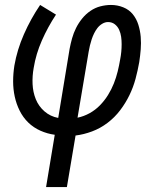

<svg xmlns="http://www.w3.org/2000/svg" viewBox="-20 -540 640 775"><path d="M166 215 201 4Q171 0 143 -12.5Q115 -25 94 -45.5Q73 -66 59.5 -93Q46 -120 39.5 -150Q33 -180 33 -211.5Q33 -243 38 -275Q49 -339 76.5 -401.5Q104 -464 142 -520L206 -481Q173 -431 149 -376.5Q125 -322 116 -266Q110 -233 111.5 -200.5Q113 -168 124.5 -139.5Q136 -111 159.5 -90.5Q183 -70 215 -64L261 -343Q265 -364 271 -385.5Q277 -407 287 -427Q297 -447 311.5 -465Q326 -483 345 -496Q364 -509 385.5 -514.5Q407 -520 428 -520Q454 -520 477.5 -510.5Q501 -501 516 -482.5Q531 -464 538.5 -440Q546 -416 548 -391Q550 -366 548 -340.5Q546 -315 542 -289Q536 -255 527 -221.5Q518 -188 502.5 -156Q487 -124 465 -95Q443 -66 414 -44Q385 -22 351.5 -9.5Q318 3 285 7L250 215ZM293 -65Q318 -70 341.5 -83Q365 -96 383.5 -115Q402 -134 416 -156.5Q430 -179 439.5 -203Q449 -227 455 -251.5Q461 -276 465 -300Q468 -315 469.5 -330.5Q471 -346 471 -361.5Q471 -377 469 -391.5Q467 -406 461 -419.5Q455 -433 443.5 -442Q432 -451 416 -451Q404 -451 392.5 -444Q381 -437 373 -426.5Q365 -416 359.5 -404.5Q354 -393 350 -381Q346 -369 343 -356.5Q340 -344 338 -332Z"/></svg>

Font: Iosevka Extended
Style: Italic
Weight: 400
Width: 7
Italic angle: -9°
Monospace: yes
Designer: Belleve Invis
Foundry: Belleve Invis
Version: Version 32.5.0; ttfautohint (v1.8.4)